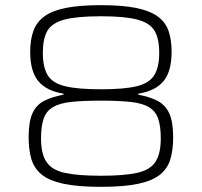

<svg xmlns="http://www.w3.org/2000/svg" viewBox="-20 -716 782 744"><path d="M371 8Q281 8 225.5 -4Q170 -16 141 -40Q112 -64 101.5 -100Q91 -136 91 -184Q91 -245 106 -277.5Q121 -310 151.5 -325.5Q182 -341 226 -349V-353Q159 -364 128 -402Q97 -440 97 -515Q97 -562 109.5 -596.5Q122 -631 152.5 -653Q183 -675 236 -685.5Q289 -696 371 -696Q453 -696 506 -685.5Q559 -675 590 -653Q621 -631 633 -596.5Q645 -562 645 -515Q645 -440 614 -402Q583 -364 516 -353V-349Q560 -341 590 -325.5Q620 -310 635.5 -277.5Q651 -245 651 -184Q651 -136 640.5 -100Q630 -64 601 -40Q572 -16 516.5 -4Q461 8 371 8ZM371 -35Q460 -35 510.5 -46Q561 -57 582 -88.5Q603 -120 603 -179Q603 -227 593 -256Q583 -285 557.5 -300.5Q532 -316 486.5 -321Q441 -326 371 -326Q300 -326 255 -321Q210 -316 184.5 -300.5Q159 -285 149 -256Q139 -227 139 -179Q139 -120 160 -88.5Q181 -57 231.5 -46Q282 -35 371 -35ZM371 -370Q462 -370 510.5 -382Q559 -394 578 -425Q597 -456 597 -511Q597 -566 579 -596.5Q561 -627 512.5 -640Q464 -653 371 -653Q278 -653 229.5 -640Q181 -627 163.5 -596.5Q146 -566 146 -511Q146 -456 164.5 -425Q183 -394 232 -382Q281 -370 371 -370Z"/></svg>

Font: Saira SemiExpanded ExtraLight
Style: Regular
Weight: 250
Width: 6
Designer: Hector Gatti with collaboration of the Omnibus-Type team
Foundry: Omnibus-Type
Version: Version 1.101